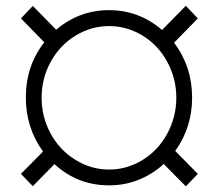

<svg xmlns="http://www.w3.org/2000/svg" viewBox="-20 -638 763 671"><path d="M552.2 -64.9Q514.2 -29.8 465.3 -10Q416.5 9.8 361.3 9.8Q251 9.8 170.4 -64.5L94.7 12.7L53.2 -30.3L130.4 -108.4Q70.3 -191.4 70.3 -296.9Q70.3 -408.2 134.8 -490.2L53.2 -573.7L94.7 -617.2L176.3 -534.2Q256.8 -602.5 361.3 -602.5Q465.8 -602.5 546.4 -533.2L629.4 -617.7L671.4 -573.7L588.4 -488.8Q651.4 -404.8 651.4 -296.9Q651.4 -192.4 592.3 -110.4L671.4 -30.3L629.4 13.2ZM125.5 -296.9Q125.5 -229.5 156.7 -171.6Q188 -113.8 243.2 -79.6Q298.3 -45.4 361.3 -45.4Q423.8 -45.4 478.8 -79.3Q533.7 -113.3 564.9 -171.6Q596.2 -230 596.2 -296.9Q596.2 -363.3 564.7 -421.6Q533.2 -480 478.5 -513.4Q423.8 -546.9 361.3 -546.9Q298.3 -546.9 243.4 -513.2Q188.5 -479.5 157 -421.6Q125.5 -363.8 125.5 -296.9Z"/></svg>

Font: Roboto Condensed Light
Style: Regular
Weight: 300
Designer: Google
Version: Version 2.134; 2016